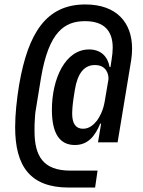

<svg xmlns="http://www.w3.org/2000/svg" viewBox="-20 -730 640 862"><path d="M353 -152C320 -152 304 -175 304 -221C304 -232 305 -253 310 -288L316 -326C328 -401 358 -438 406 -438C459 -438 467 -395 467 -379C467 -376 467 -372 466 -368L450 -274C443 -233 427 -204 415 -188C400 -169 380 -152 353 -152ZM418 36H296C173 36 135 -30 135 -142C135 -163 135 -178 136 -187C137 -205 138 -224 141 -239L164 -380C199 -588 270 -635 362 -635C447 -635 486 -592 486 -516C486 -499 484 -481 481 -462L476 -429H472C464 -476 433 -508 380 -508C273 -508 213 -377 213 -237C213 -132 247 -79 316 -79C376 -79 407 -120 430 -175H434L420 -91H508L569 -460C572 -479 573 -497 573 -512C573 -628 504 -710 363 -710C187 -710 106 -581 66 -350C55 -283 48 -216 48 -159C48 17 116 112 289 112H407Z"/></svg>

Font: IBM Mono Medium
Style: Italic
Weight: 500
Italic angle: -9°
Monospace: yes
Designer: Mike Abbink, Paul van der Laan, Pieter van Rosmalen
Foundry: Bold Monday
Version: Version 2.3